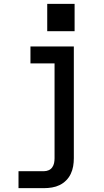

<svg xmlns="http://www.w3.org/2000/svg" viewBox="-20 -761 540 996"><path d="M76 215V127H209Q221 127 232.5 122Q244 117 251 107Q258 97 260.5 85Q263 73 263 60V-432H138V-520H363V60Q363 81 359.5 101.5Q356 122 347 141Q338 160 323 175Q308 190 289.5 199Q271 208 250 211.5Q229 215 209 215ZM225 -599V-741H367V-599Z"/></svg>

Font: Iosevka SS04 Semibold
Style: Regular
Weight: 600
Monospace: yes
Designer: Belleve Invis
Foundry: Belleve Invis
Version: Version 19.0.0; ttfautohint (v1.8.4)